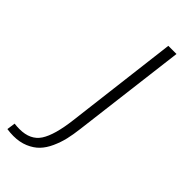

<svg xmlns="http://www.w3.org/2000/svg" viewBox="-316 -540 795 795"><g transform="rotate(45 81.5 -142.0)"><path d="M-81.5 213.9 -76.2 176.8Q-62 178.7 -45.9 178.7Q17.6 178.7 45.7 135.5Q73.7 92.3 85.4 -4.9L146 -501H193.8L131.8 0Q127.4 37.1 120.6 66.2Q113.8 95.2 100.6 124.5Q87.4 153.8 68.8 173.1Q50.3 192.4 21.5 204.6Q-7.3 216.8 -43.9 216.8Q-61.5 216.8 -81.5 213.9Z"/></g></svg>

Font: Muli
Style: ExtraLightItalic
Weight: 200
Italic angle: -7°
Designer: Vernon Adams
Foundry: newtypography
Version: Version 2.0; ttfautohint (v1.00rc1.2-2d82) -l 8 -r 50 -G 200